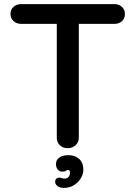

<svg xmlns="http://www.w3.org/2000/svg" viewBox="-20 -720 659 933"><path d="M309 0Q285 0 270.5 -14.5Q256 -29 256 -51V-650H363V-51Q363 -29 347.5 -14.5Q332 0 309 0ZM82 -604Q61 -604 46 -617.5Q31 -631 31 -653Q31 -674 46 -687Q61 -700 82 -700H537Q558 -700 572.5 -686.5Q587 -673 587 -652Q587 -630 572.5 -617Q558 -604 537 -604ZM385 105Q385 126 372.5 146.5Q360 167 339 180Q318 193 292 193Q269 193 258.5 183.5Q248 174 248 165Q248 153 254 148Q260 143 267 143Q272 143 280 145.5Q288 148 297 148Q307 147 313.5 139.5Q320 132 320 118Q320 106 310 106Q303 106 300 110Q297 114 284 114Q270 115 261 104.5Q252 94 252 78Q252 56 269 45Q286 34 314 34Q345 34 365 52.5Q385 71 385 105Z"/></svg>

Font: Quicksand SemiBold
Style: Regular
Weight: 600
Designer: Andrew Paglinawan
Foundry: Andrew Paglinawan
Version: Version 3.006